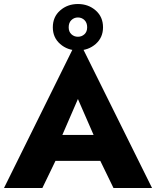

<svg xmlns="http://www.w3.org/2000/svg" viewBox="-21 -936 777 956"><path d="M184 -135H554L543 -264H196ZM367 -443 466 -216 460 -173 544 0H736L367 -744L-1 0H190L277 -180L269 -217ZM242 -800Q242 -749 278.5 -717Q315 -685 367 -685Q419 -685 455.5 -717Q492 -749 492 -800Q492 -852 455.5 -884Q419 -916 367 -916Q315 -916 278.5 -884Q242 -852 242 -800ZM321 -800Q321 -823 334.5 -836Q348 -849 367 -849Q386 -849 399.5 -836Q413 -823 413 -800Q413 -778 399.5 -765.5Q386 -753 367 -753Q348 -753 334.5 -765.5Q321 -778 321 -800Z"/></svg>

Font: Jost
Style: Bold
Weight: 700
Version: Version 3.710